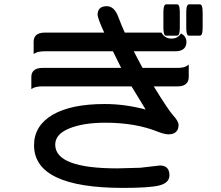

<svg xmlns="http://www.w3.org/2000/svg" viewBox="-20 -810 1040 903"><path d="M748.5 -749Q748.5 -765.6 750.2 -774.4Q752 -783.2 755.1 -786.4Q758.3 -789.6 761.7 -789.6H812.5Q815.9 -789.6 819.3 -786.6Q825.7 -779.8 825.7 -749V-682.6Q825.7 -666 824 -657.2Q822.3 -648.4 819.1 -645.3Q815.9 -642.1 812.5 -642.1H761.7Q758.3 -642.1 754.9 -645Q748.5 -651.9 748.5 -682.6ZM856 -749Q856 -765.6 857.7 -774.4Q859.4 -783.2 862.5 -786.4Q865.7 -789.6 869.1 -789.6H919.9Q925.8 -789.6 928.7 -783.2Q933.1 -774.9 933.1 -749V-682.6Q933.1 -666 931.4 -657.2Q929.7 -648.4 926.5 -645.3Q923.3 -642.1 919.9 -642.1H869.1Q865.7 -642.1 862.3 -645Q856 -651.9 856 -682.6ZM470.2 -656.7Q439 -724.1 439 -741.9Q439 -759.8 449.5 -770.3Q460 -780.8 482.4 -780.8Q517.6 -780.8 536.1 -731Q552.7 -687 566.9 -656.7H739.3Q744.6 -647.9 749.5 -643.1Q764.2 -628.4 786.6 -628.4Q813.5 -628.4 828.6 -648.9L831.5 -652.8Q840.8 -647 844.7 -643.1Q848.6 -639.2 851.1 -634.3Q856.9 -624.5 856.9 -613.3Q856.9 -593.3 845.7 -582Q832.5 -568.8 804.7 -568.8H609.4L628.9 -530.8Q649.9 -491.2 650.4 -490.7H815.4Q845.2 -490.7 859.4 -500.5L867.7 -506.3V-448.2Q867.7 -428.2 856.4 -417Q843.3 -403.8 815.4 -403.8H703.1Q773.4 -289.6 793.9 -268.1Q819.8 -239.3 819.8 -222.7Q819.8 -201.7 808.6 -190.4Q796.4 -178.2 772.5 -178.2Q753.4 -178.2 722.7 -190.4Q617.2 -232.9 475.6 -232.9Q370.1 -232.9 303.7 -205.1Q239.7 -178.2 239.7 -129.9Q239.7 -18.1 532.2 -18.1Q585.9 -19.5 639.2 -21L732.4 -31.7Q753.9 -31.7 765.4 -20.3Q776.9 -8.8 776.9 14.6Q776.9 50.3 728 62.5Q682.1 73.7 558.6 73.7Q140.1 73.7 140.1 -127Q140.1 -218.8 228 -270.5Q314.9 -320.8 472.7 -320.8Q567.4 -320.8 665 -294.9L598.6 -403.8H180.7Q149.9 -403.8 135.3 -395.5L127.4 -391.1V-448.2Q127.4 -466.8 138.2 -477.5Q151.4 -490.7 180.7 -490.7H549.8L511.2 -568.8H191.4Q160.6 -568.8 146 -560.5L138.2 -556.2V-613.3Q138.2 -632.3 148.9 -643.6Q162.6 -656.7 191.4 -656.7Z"/></svg>

Font: YuPearl-Medium
Style: Medium
Weight: 500
Designer: Max Yao
Foundry: Max-Everyday
Version: Version 1.011; ttfautohint (v1.8.3)